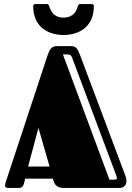

<svg xmlns="http://www.w3.org/2000/svg" viewBox="-20 -929 650 949"><path d="M258 -701C235 -700 225 -685 215 -655L11 -37C7 -26 5 -18 5 -12C5 -3 11 0 21 0H71C93 0 96 -12 101 -31L104 -46H241L247 -29C250 -19 262 0 295 0H572C588 0 605 -11 605 -34C605 -41 604 -48 601 -57L376 -656C363 -690 355 -701 331 -701ZM170 -297 225 -106H119ZM556 -58C561 -45 557 -41 545 -41H521L291 -660H308C326 -660 331 -658 336 -645ZM294 -842C243 -842 231 -878 225 -893C222 -901 221 -909 212 -909H154C147 -909 144 -903 144 -900C144 -787 229 -756 294 -756C359 -756 444 -787 444 -900C444 -903 441 -909 434 -909H376C367 -909 366 -901 363 -893C358 -878 345 -842 294 -842Z"/></svg>

Font: Fascinate Inline
Style: Regular
Weight: 900
Designer: Astigmatic (AOETI)
Foundry: Astigmatic (AOETI)
Version: Version 1.000